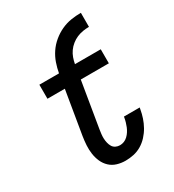

<svg xmlns="http://www.w3.org/2000/svg" viewBox="-180 -838 859 948"><g transform="rotate(-30 250.0 -363.5)"><path d="M256 8Q231 8 208 1Q185 -6 168 -22Q151 -38 141.5 -59.5Q132 -81 128.5 -105Q125 -129 126.5 -154Q128 -179 132 -204L173 -450H74V-530H186Q191 -558 200.5 -585.5Q210 -613 226.5 -637.5Q243 -662 266.5 -681.5Q290 -701 317 -713.5Q344 -726 372.5 -730.5Q401 -735 429 -735V-655Q411 -655 393.5 -652Q376 -649 359.5 -642Q343 -635 328 -623Q313 -611 302.5 -596Q292 -581 286 -564Q280 -547 277 -530H424V-450H264L221 -191Q219 -178 217.5 -165.5Q216 -153 216.5 -140.5Q217 -128 220 -115.5Q223 -103 229 -93Q235 -83 246 -77.5Q257 -72 270 -72Q282 -72 293.5 -76.5Q305 -81 314.5 -90Q324 -99 331 -110Q338 -121 342.5 -132Q347 -143 350.5 -155Q354 -167 356 -179Q356 -180 356.5 -181.5Q357 -183 357 -185H447Q446 -182 446 -180Q446 -178 445 -175Q441 -152 433.5 -129.5Q426 -107 414 -85.5Q402 -64 385 -45.5Q368 -27 347 -14.5Q326 -2 302.5 3Q279 8 256 8Z"/></g></svg>

Font: Iosevka Slab Medium Oblique
Style: Regular
Weight: 500
Italic angle: -9°
Monospace: yes
Designer: Belleve Invis
Foundry: Belleve Invis
Version: Version 11.1.1; ttfautohint (v1.8.3)